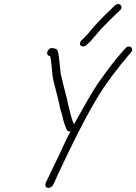

<svg xmlns="http://www.w3.org/2000/svg" viewBox="-20 -875 671 946"><path d="M225 -599H227C237.3 -555.6 233.6 -512.1 245.6 -468C256.4 -426 269 -379.9 276.8 -339C280.3 -326.8 287.4 -306.2 289.8 -293C292.7 -277.6 299.4 -259.5 304.5 -246L308.8 -236C312.3 -228.7 318.6 -226 327.7 -228C307 -189.5 286.2 -144.1 268.8 -106C247.7 -62.3 234 -36.1 218.3 -1C211.6 15.8 199.7 29.4 204.5 42C210.1 56.7 233.7 51.3 241.6 36C253.6 14 259.7 -5.8 273.6 -33C329.2 -151.1 387.4 -271.7 451.8 -381C502.2 -465.6 558.4 -537.9 614.3 -604L625.4 -616C643.6 -637.8 615.4 -658 597.9 -637L586.5 -624C548.4 -582.9 515.6 -537.3 477.7 -485.5C431.6 -422.4 386.2 -335.4 344.9 -263C330.3 -290.2 325.4 -325.7 316.5 -357C308.6 -398.2 294.7 -443.3 285.3 -486C280.4 -502.7 277.6 -517.7 277.1 -531L273.1 -569C270.9 -590.1 269.4 -605.4 265.7 -621C261.3 -634.2 252.8 -635.8 238.2 -638C214 -641.1 201 -602.1 225 -599ZM406.1 -653 416.7 -663C424.5 -669.7 431.4 -677 437.5 -685C446.1 -695 446.1 -695 459 -710C476.8 -732.3 500.4 -754.6 520.1 -775C539.1 -794.7 545.8 -799.4 561.6 -815L570.9 -824C591.9 -843.1 567.1 -867.1 546.2 -848C526.4 -828.4 516.4 -819.8 494.1 -798C477.7 -781 477.7 -781 461.2 -764C436 -738.4 417 -710.1 393 -687L382.7 -678C378.1 -673.3 375.3 -668.3 374.2 -663C370.8 -646 392.4 -640.5 406.1 -653Z"/></svg>

Font: Just Breathe
Style: Obl5
Weight: 400
Foundry: Cannot Into Space Fonts
Version: Version 0.72